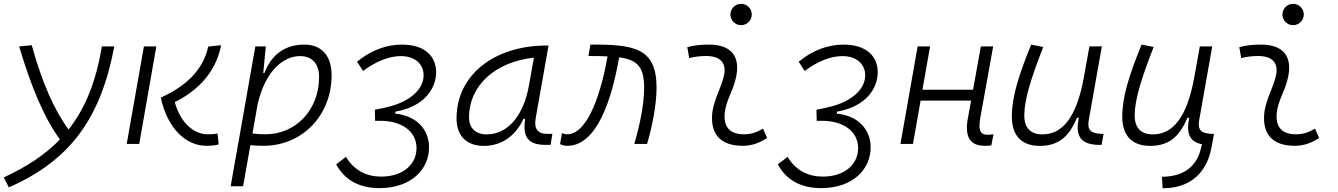

<svg xmlns="http://www.w3.org/2000/svg" viewBox="-47 -764 7099 1019"><path d="M0 230.5C323.7 87.9 486.8 -132.3 559.6 -517.6H493.7C462.9 -332.5 406.7 -190.4 316.9 -76.7C240.2 -180.7 175.3 -328.6 121.6 -523.9L54.7 -517.6C115.2 -312.5 185.5 -140.6 271 -23.9C193.8 56.2 95.7 121.1 -27.3 177.7Z M1048.3 9.8C1073.7 9.8 1095.2 7.8 1113.8 2.4L1107.4 -55.7C1092.8 -52.2 1077.6 -51.3 1054.7 -51.3C989.7 -51.3 914.6 -101.1 880.4 -222.2C983.9 -272.5 1096.7 -366.7 1126.5 -523.9L1058.1 -517.1C1031.7 -390.1 934.1 -303.2 806.2 -246.1C842.8 -78.1 942.4 9.8 1048.3 9.8ZM625.5 0H691.9L782.7 -517.6H716.8Z M1243.2 224.6 1281.7 6.8C1304.7 8.8 1328.1 9.8 1351.1 9.8C1557.1 9.8 1712.9 -151.4 1712.9 -364.7C1712.9 -468.3 1659.7 -527.3 1568.4 -527.3C1460.9 -527.3 1390.6 -468.8 1356.9 -377H1349.6L1350.6 -381.8L1363.8 -517.6H1308.1L1217.3 -2L1216.3 -0.5C1216.3 -0.5 1216.8 -0.5 1216.8 -0.5L1177.2 224.6ZM1293 -55.7 1319.8 -208C1360.4 -389.2 1458 -466.3 1545.4 -466.3C1609.4 -466.3 1646.5 -425.8 1646.5 -355C1646.5 -181.6 1523.9 -51.3 1361.8 -51.3C1335.4 -51.3 1312 -52.7 1293 -55.7Z M1967.3 234.4C2138.2 234.4 2232.9 131.3 2230 13.2C2227.5 -77.1 2165.5 -146.5 2057.6 -160.2L2050.8 -160.6L2051.3 -171.4C2208 -198.7 2267.6 -296.9 2267.6 -380.9C2267.6 -467.8 2204.1 -527.3 2086.9 -527.3C2003.9 -527.3 1922.4 -497.6 1848.1 -436.5L1879.9 -387.2C1950.7 -440.9 2022 -466.3 2080.6 -466.3C2155.8 -466.3 2201.2 -423.3 2201.2 -364.3C2201.2 -291 2131.3 -229 2025.9 -200.2C2005.9 -194.3 1975.6 -187.5 1942.4 -181.6L1943.8 -122.6C1957 -123 1964.4 -123 1969.2 -123C2087.4 -123 2161.1 -65.9 2163.6 18.1C2166 103.5 2096.7 173.3 1975.6 173.3C1899.4 173.3 1832.5 141.1 1789.1 68.4L1737.3 108.4C1780.3 188 1855.5 234.4 1967.3 234.4Z M2521.5 10.3C2613.3 10.3 2688.5 -41 2731.4 -133.3H2740.2C2725.6 -36.1 2755.9 4.9 2848.1 4.9H2875L2884.8 -53.7H2855.5C2805.7 -53.7 2786.6 -82 2795.9 -135.7L2864.3 -522.5H2855C2581.1 -522.5 2376 -370.1 2376 -135.3C2376 -43 2428.7 10.3 2521.5 10.3ZM2536.6 -50.8C2477.5 -50.8 2442.4 -83.5 2442.4 -141.1C2442.4 -309.6 2580.1 -435.5 2786.6 -458L2760.7 -312.5C2731.4 -145.5 2644.5 -50.8 2536.6 -50.8Z M3319.3 0H3387.2C3412.6 -85.9 3437.5 -203.6 3437.5 -298.8C3437.5 -509.3 3319.3 -528.8 3086.4 -527.3L3076.2 -466.8C3114.3 -466.8 3147.9 -466.3 3177.2 -464.8V-463.9C3148.4 -295.9 3078.6 -51.3 2962.9 -51.3C2956.1 -51.3 2950.2 -52.2 2935.5 -57.1L2925.3 0.5C2938 7.8 2953.1 9.8 2964.8 9.8C3122.1 9.8 3200.7 -240.7 3238.3 -456.5L3238.8 -460C3340.3 -445.8 3371.6 -405.8 3371.6 -295.4C3371.6 -211.4 3348.6 -99.6 3319.3 0Z M4002.9 -81.1C3962.9 -59.6 3939 -51.3 3900.9 -51.3C3829.6 -51.3 3793.9 -87.4 3798.8 -157.7C3803.2 -225.6 3840.8 -275.4 3857.4 -345.2C3886.7 -463.9 3834.5 -527.3 3715.8 -527.3C3677.2 -527.3 3638.7 -524.4 3600.6 -513.7L3610.8 -455.6C3640.6 -463.4 3670.4 -466.8 3700.2 -466.8C3778.3 -466.8 3812.5 -428.2 3793.5 -355C3778.3 -293.9 3736.8 -226.1 3732.4 -153.3C3725.6 -46.4 3782.2 9.8 3895 9.8C3948.2 9.8 3987.3 -8.3 4024.4 -31.2ZM3886.2 -630.4C3917.5 -630.4 3942.9 -655.8 3942.9 -687C3942.9 -718.3 3917.5 -743.7 3886.2 -743.7C3855 -743.7 3829.6 -718.3 3829.6 -687C3829.6 -655.8 3855 -630.4 3886.2 -630.4Z M4311 234.4C4481.9 234.4 4576.7 131.3 4573.7 13.2C4571.3 -77.1 4509.3 -146.5 4401.4 -160.2L4394.5 -160.6L4395 -171.4C4551.8 -198.7 4611.3 -296.9 4611.3 -380.9C4611.3 -467.8 4547.9 -527.3 4430.7 -527.3C4347.7 -527.3 4266.1 -497.6 4191.9 -436.5L4223.6 -387.2C4294.4 -440.9 4365.7 -466.3 4424.3 -466.3C4499.5 -466.3 4544.9 -423.3 4544.9 -364.3C4544.9 -291 4475.1 -229 4369.6 -200.2C4349.6 -194.3 4319.3 -187.5 4286.1 -181.6L4287.6 -122.6C4300.8 -123 4308.1 -123 4313 -123C4431.2 -123 4504.9 -65.9 4507.3 18.1C4509.8 103.5 4440.4 173.3 4319.3 173.3C4243.2 173.3 4176.3 141.1 4132.8 68.4L4081.1 108.4C4124 188 4199.2 234.4 4311 234.4Z M4731.9 0H4798.3L4838.9 -230H5106.9L5089.8 -136.7C5071.3 -35.2 5102.5 9.8 5180.2 9.8C5192.9 9.8 5204.1 9.3 5214.4 7.8L5225.6 -51.3C5214.8 -49.8 5204.6 -48.8 5194.3 -48.8C5152.8 -48.8 5144.5 -76.2 5156.2 -141.6L5224.1 -517.6H5158.7L5117.2 -287.6H4848.6L4889.2 -517.6H4823.2Z M5471.7 10.3C5583 10.3 5632.3 -53.2 5668.9 -138.7H5678.7C5659.2 -47.4 5683.6 4.9 5788.1 4.9H5799.3L5810.1 -53.7H5796.9C5739.7 -56.2 5722.7 -75.7 5731.4 -126.5L5800.8 -517.6H5734.9L5703.1 -341.3C5665 -144 5593.8 -50.8 5485.4 -50.8C5422.9 -50.8 5389.2 -85.4 5389.2 -150.9C5389.2 -232.9 5422.4 -341.8 5489.7 -514.6L5425.8 -527.3C5359.9 -365.2 5323.2 -251 5323.2 -145C5323.2 -43.9 5375 10.3 5471.7 10.3Z M6123.5 234.9C6243.2 235.8 6325.7 180.2 6365.2 81.1C6375.5 55.2 6381.8 25.9 6388.2 -10.7L6389.2 -15.6L6396 -53.7H6382.8C6325.7 -56.2 6308.6 -75.7 6317.4 -126.5L6386.7 -517.6H6320.8L6289.1 -341.3C6251 -144 6179.7 -50.8 6071.3 -50.8C6008.8 -50.8 5975.1 -85.4 5975.1 -150.9C5975.1 -232.9 6008.3 -341.8 6075.7 -514.6L6011.7 -527.3C5945.8 -365.2 5909.2 -251 5909.2 -145C5909.2 -43.9 5960.9 10.3 6057.6 10.3C6168.9 10.3 6218.3 -53.2 6254.9 -138.7H6264.6C6248 -61 6263.2 -11.7 6332 1.5C6327.1 23.4 6322.3 42.5 6314.5 61.5C6282.7 134.8 6219.7 172.9 6119.6 174.3Z M6932.6 -81.1C6892.6 -59.6 6868.7 -51.3 6830.6 -51.3C6759.3 -51.3 6723.6 -87.4 6728.5 -157.7C6732.9 -225.6 6770.5 -275.4 6787.1 -345.2C6816.4 -463.9 6764.2 -527.3 6645.5 -527.3C6606.9 -527.3 6568.4 -524.4 6530.3 -513.7L6540.5 -455.6C6570.3 -463.4 6600.1 -466.8 6629.9 -466.8C6708 -466.8 6742.2 -428.2 6723.1 -355C6708 -293.9 6666.5 -226.1 6662.1 -153.3C6655.3 -46.4 6711.9 9.8 6824.7 9.8C6877.9 9.8 6917 -8.3 6954.1 -31.2ZM6815.9 -630.4C6847.2 -630.4 6872.6 -655.8 6872.6 -687C6872.6 -718.3 6847.2 -743.7 6815.9 -743.7C6784.7 -743.7 6759.3 -718.3 6759.3 -687C6759.3 -655.8 6784.7 -630.4 6815.9 -630.4Z"/></svg>

Font: Cascadia Mono PL Light
Style: Italic
Weight: 300
Italic angle: -10°
Monospace: yes
Designer: Aaron Bell
Foundry: Saja Typeworks
Version: Version 2404.023